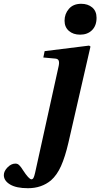

<svg xmlns="http://www.w3.org/2000/svg" viewBox="-105 -740 524 1002"><path d="M-85 173.8Q-85 153.3 -65.7 133.5Q-46.4 113.8 -24.9 113.8Q-18.1 113.8 -12.7 116.2Q-7.3 118.7 -1.5 125.5Q4.4 132.3 6.1 134.8Q7.8 137.2 14.2 147Q45.9 195.8 59.1 195.8Q65.4 195.8 69.6 188.7Q73.7 181.6 78.1 162.1L200.2 -391.1Q205.1 -411.1 201.9 -421.9Q198.7 -432.6 185.1 -434.1L121.1 -439.9L127.9 -473.1L359.9 -502L367.2 -497.1L252 4.9Q234.9 78.6 213.6 126.2Q192.4 173.8 161.1 201.2Q111.8 242.2 41 242.2Q-20 242.2 -52.5 222.7Q-85 203.1 -85 173.8ZM231.9 -631.8Q231.9 -667.5 254.6 -693.8Q277.3 -720.2 318.8 -720.2Q353.5 -720.2 376.2 -701.2Q398.9 -682.1 398.9 -647Q398.9 -606 375.2 -582.5Q351.6 -559.1 313 -559.1Q276.9 -559.1 254.4 -578.9Q231.9 -598.6 231.9 -631.8Z"/></svg>

Font: Linguistics Pro
Style: Bold Italic
Weight: 700
Italic angle: -12°
Designer: Stefan Peev, Context Ltd
Foundry: Stefan Peev, Context Ltd
Version: Version 001.000